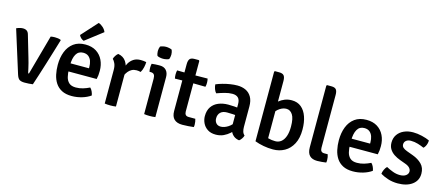

<svg xmlns="http://www.w3.org/2000/svg" viewBox="-51 -1304 4328 1875"><g transform="rotate(15 2113.5 -366.0)"><path d="M350.5 -495Q361.5 -497.5 372.2 -498.2Q383 -499 393 -499Q408.5 -499 423.2 -497Q438 -495 451 -490L454.5 -485.5Q437.5 -428.5 417 -361.5Q396.5 -294.5 375.8 -227.2Q355 -160 336 -100.8Q317 -41.5 303 0Q284.5 3 262.5 4.2Q240.5 5.5 220 5.5Q186.5 5.5 168.5 -5.8Q150.5 -17 138.5 -55.5L3.5 -486Q21.5 -494 38 -498.2Q54.5 -502.5 68.5 -502.5Q93.5 -502.5 109 -491.5Q124.5 -480.5 131.5 -452.5L194 -239.5Q201.5 -216 208.2 -189Q215 -162 220.5 -138Q226 -114 229 -98.5Q230.5 -93 232.2 -91.8Q234 -90.5 238.5 -90.5Z M560 -211V-292.5H792V-305.5Q792 -338 782.8 -365Q773.5 -392 753.2 -408.5Q733 -425 699.5 -425Q651.5 -425 628.2 -384.5Q605 -344 605 -271.5V-236.5Q605 -192.5 614 -156.2Q623 -120 646.8 -99Q670.5 -78 715 -78Q752.5 -78 787 -88.5Q821.5 -99 852.5 -114.5Q866.5 -101.5 875.5 -81Q884.5 -60.5 887 -43Q851 -17 800.5 -2Q750 13 697.5 13Q637 13 596.5 -8.2Q556 -29.5 532.2 -66Q508.5 -102.5 498.5 -149Q488.5 -195.5 488.5 -246Q488.5 -320.5 511.5 -379.8Q534.5 -439 581.5 -473.5Q628.5 -508 700 -508Q765 -508 809.8 -479.8Q854.5 -451.5 877.5 -403.2Q900.5 -355 900.5 -295.5Q900.5 -269.5 898.5 -251.2Q896.5 -233 891.5 -211ZM769.5 -745Q793.5 -737.5 815.8 -716.8Q838 -696 846.5 -672.5L672.5 -538.5Q657.5 -543 643.8 -555.5Q630 -568 623.5 -584Z M1316.5 -495.5Q1316.5 -473.5 1309.8 -442.8Q1303 -412 1288.5 -388.5Q1278 -391.5 1267.2 -392.8Q1256.5 -394 1246 -394Q1219 -394 1198.8 -383.2Q1178.5 -372.5 1164 -354.8Q1149.5 -337 1139 -314.8Q1128.5 -292.5 1121 -270L1105.5 -290Q1106.5 -326.5 1115 -363.8Q1123.5 -401 1141.2 -432.2Q1159 -463.5 1188.2 -482.5Q1217.5 -501.5 1260.5 -501.5Q1276 -501.5 1289 -500Q1302 -498.5 1316.5 -495.5ZM992.5 -442Q996 -457.5 1007.8 -475.2Q1019.5 -493 1032 -502Q1086 -492.5 1112.5 -451.8Q1139 -411 1143 -348.5V0Q1132 2 1117 3Q1102 4 1086.5 4Q1071.5 4 1056.5 3Q1041.5 2 1029.5 0V-339Q1029.5 -380 1017.2 -405.5Q1005 -431 992.5 -442Z M1541.5 0Q1530 2 1515.2 3Q1500.5 4 1485 4Q1470 4 1455 3Q1440 2 1428 0V-359.5Q1428 -385.5 1418.2 -399Q1408.5 -412.5 1384 -412.5H1371.5Q1367 -432.5 1367 -452.5Q1367 -462 1368 -472.5Q1369 -483 1371.5 -493.5Q1391.5 -496 1409.8 -497Q1428 -498 1440.5 -498H1455Q1495.5 -498 1518.5 -472.8Q1541.5 -447.5 1541.5 -403.5ZM1397.5 -629.5Q1397.5 -641 1400 -654Q1402.5 -667 1407 -677Q1417 -682.5 1433.8 -686.2Q1450.5 -690 1466 -690Q1481.5 -690 1499 -686.2Q1516.5 -682.5 1525 -677Q1529.5 -667 1532 -653.8Q1534.5 -640.5 1534.5 -629.5Q1534.5 -618.5 1532 -605.2Q1529.5 -592 1525 -582.5Q1517 -577 1499.2 -573.2Q1481.5 -569.5 1466 -569.5Q1450.5 -569.5 1433.2 -573Q1416 -576.5 1407 -582.5Q1402.5 -592 1400 -605.2Q1397.5 -618.5 1397.5 -629.5Z M1703 -576Q1703 -614 1716 -630.8Q1729 -647.5 1764 -647.5H1807.5L1814 -640.5V-129Q1814 -108.5 1823.8 -96.8Q1833.5 -85 1856 -85H1922.5Q1926.5 -73 1929 -58Q1931.5 -43 1931.5 -28.5Q1931.5 -22 1931.2 -15.5Q1931 -9 1929 -3Q1903.5 0 1873.8 2.2Q1844 4.5 1814 4.5Q1759.5 4.5 1731.2 -22.8Q1703 -50 1703 -105.5ZM1937 -495.5Q1942 -475.5 1942 -454.5Q1942 -443.5 1941 -433.2Q1940 -423 1937 -412.5L1768.5 -415L1628.5 -412.5Q1624 -433 1624 -454.5Q1624 -474.5 1628.5 -495.5L1770.5 -493.5Z M2005.5 -134.5Q2005.5 -192.5 2031.2 -229.5Q2057 -266.5 2100.8 -284.2Q2144.5 -302 2198 -302Q2225 -302 2260 -299.8Q2295 -297.5 2325 -291V-215.5Q2299.5 -221.5 2266.5 -223.2Q2233.5 -225 2206.5 -225Q2163.5 -225 2140.5 -202.8Q2117.5 -180.5 2117.5 -142.5Q2117.5 -114 2134 -94.5Q2150.5 -75 2181 -75Q2216 -75 2254.8 -99.5Q2293.5 -124 2320 -171L2337 -88.5Q2319 -67 2292.8 -43.2Q2266.5 -19.5 2232 -3.2Q2197.5 13 2153.5 13Q2103.5 13 2070.5 -9Q2037.5 -31 2021.5 -65Q2005.5 -99 2005.5 -134.5ZM2429.5 -51.5Q2426 -36 2414.2 -18.5Q2402.5 -1 2389.5 7.5Q2355.5 2.5 2334 -15Q2312.5 -32.5 2302 -57.2Q2291.5 -82 2289 -108V-331.5Q2289 -375 2268.8 -394.8Q2248.5 -414.5 2210.5 -414.5Q2174 -414.5 2134.5 -403.5Q2095 -392.5 2055 -378Q2042 -391.5 2033.5 -415Q2025 -438.5 2024 -460.5Q2053 -473 2089.5 -483.2Q2126 -493.5 2164.2 -499.5Q2202.5 -505.5 2236 -505.5Q2284 -505.5 2321.2 -488Q2358.5 -470.5 2380 -433.2Q2401.5 -396 2401.5 -337.5V-132.5Q2401.5 -106 2407.5 -85.5Q2413.5 -65 2429.5 -51.5Z M2658.5 -25H2547V-729L2553.5 -735.5H2596Q2631 -735.5 2644.8 -718.8Q2658.5 -702 2658.5 -664ZM2961 -254Q2961.5 -168 2931 -109.5Q2900.5 -51 2848.2 -21.5Q2796 8 2731.5 8Q2682.5 8 2635.2 -0.8Q2588 -9.5 2547 -25L2602.5 -111.5Q2632.5 -93.5 2664 -84.5Q2695.5 -75.5 2733 -75.5Q2766.5 -75.5 2791.8 -95.5Q2817 -115.5 2831 -155Q2845 -194.5 2845 -252Q2845 -335.5 2820.8 -372.5Q2796.5 -409.5 2759 -409.5Q2725 -410 2691.5 -387.8Q2658 -365.5 2638 -328.5L2621 -419.5Q2637.5 -439 2661.5 -458.5Q2685.5 -478 2717 -490.8Q2748.5 -503.5 2787 -503.5Q2845 -503.5 2883.5 -471.5Q2922 -439.5 2941.5 -383Q2961 -326.5 2961 -254Z M3261 -85Q3265.5 -73 3268 -58.2Q3270.5 -43.5 3270.5 -28.5Q3270.5 -22 3270 -15.5Q3269.5 -9 3268 -3Q3249.5 -0.5 3225 2Q3200.5 4.5 3178 4.5Q3126 4.5 3100.2 -22.8Q3074.5 -50 3074.5 -105.5V-729L3081 -735.5H3124.5Q3159.5 -735.5 3172.8 -718.8Q3186 -702 3186 -664V-129.5Q3186 -107.5 3195.8 -96.2Q3205.5 -85 3226 -85Z M3402 -211V-292.5H3634V-305.5Q3634 -338 3624.8 -365Q3615.5 -392 3595.2 -408.5Q3575 -425 3541.5 -425Q3493.5 -425 3470.2 -384.5Q3447 -344 3447 -271.5V-236.5Q3447 -192.5 3456 -156.2Q3465 -120 3488.8 -99Q3512.5 -78 3557 -78Q3594.5 -78 3629 -88.5Q3663.5 -99 3694.5 -114.5Q3708.5 -101.5 3717.5 -81Q3726.5 -60.5 3729 -43Q3693 -17 3642.5 -2Q3592 13 3539.5 13Q3479 13 3438.5 -8.2Q3398 -29.5 3374.2 -66Q3350.5 -102.5 3340.5 -149Q3330.5 -195.5 3330.5 -246Q3330.5 -320.5 3353.5 -379.8Q3376.5 -439 3423.5 -473.5Q3470.5 -508 3542 -508Q3607 -508 3651.8 -479.8Q3696.5 -451.5 3719.5 -403.2Q3742.5 -355 3742.5 -295.5Q3742.5 -269.5 3740.5 -251.2Q3738.5 -233 3733.5 -211Z M3817 -36.5Q3818 -55 3828.5 -78.2Q3839 -101.5 3853.5 -115Q3885 -98 3920.8 -84.5Q3956.5 -71 3993 -71Q4031.5 -71 4053.8 -87.2Q4076 -103.5 4076.5 -128Q4076.5 -148 4061.5 -164.8Q4046.5 -181.5 4017 -192L3959.5 -213Q3925 -225.5 3896.2 -244.5Q3867.5 -263.5 3850.2 -291.2Q3833 -319 3833 -357Q3833 -404 3856.5 -437.8Q3880 -471.5 3920.8 -489.8Q3961.5 -508 4013 -508Q4055.5 -508 4102.2 -497Q4149 -486 4180.5 -471Q4181 -457 4177 -440.8Q4173 -424.5 4165.2 -410.8Q4157.5 -397 4147.5 -388.5Q4120.5 -401 4085.2 -411.8Q4050 -422.5 4013 -422.5Q3983 -422.5 3965 -407.8Q3947 -393 3947 -369.5Q3947 -350 3961 -337Q3975 -324 4004 -313.5L4065.5 -291Q4122 -270.5 4158 -234Q4194 -197.5 4194 -138Q4194 -68 4139.2 -27.5Q4084.5 13 3994 13Q3941 13 3895.5 -1.8Q3850 -16.5 3817 -36.5Z"/></g></svg>

Font: Signika Light Medium
Style: Regular
Weight: 500
Version: Version 2.003;gftools[0.9.32]